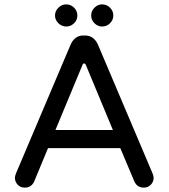

<svg xmlns="http://www.w3.org/2000/svg" viewBox="-20 -879 769 876"><path d="M282 -758Q262 -758 246.5 -773Q231 -788 231 -808Q231 -829 246.5 -844Q262 -859 282 -859Q303 -859 318 -844Q333 -829 333 -808Q333 -788 318 -773Q303 -758 282 -758ZM446 -758Q426 -758 411 -773Q396 -788 396 -808Q396 -829 411 -844Q426 -859 446 -859Q467 -859 482 -844Q497 -829 497 -808Q497 -788 482 -773Q467 -758 446 -758ZM93 -23Q73 -23 60.5 -36.5Q48 -50 48 -68Q48 -75 53 -88L302 -675Q310 -694 324.5 -705.5Q339 -717 359 -717H369Q389 -717 404 -705.5Q419 -694 427 -675L676 -88Q681 -75 681 -68Q681 -50 668.5 -36.5Q656 -23 636 -23Q606 -23 593 -51L529 -203H199L136 -51Q123 -23 93 -23ZM233 -286H495L372 -582Q369 -590 363.5 -589.5Q358 -589 356 -582Z"/></svg>

Font: Huninn
Style: Regular
Weight: 400
Designer: justfont
Foundry: justfont
Version: Version 1.003